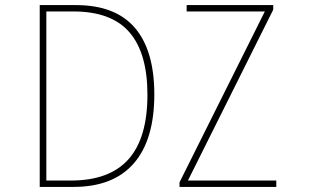

<svg xmlns="http://www.w3.org/2000/svg" viewBox="-20 -734 1240 754"><path d="M136 -714H278Q433 -714 509.5 -625Q586 -536 586 -363Q586 -185 505.5 -92.5Q425 0 269 0H136ZM258 -25Q410 -25 484.5 -108.5Q559 -192 559 -362Q559 -525 488.5 -607Q418 -689 268 -689H162V-25ZM685 -18 1020 -689H713V-714H1053V-696L718 -25H1065V0H685Z"/></svg>

Font: Noto Sans Mono UI Thin
Style: Regular
Weight: 250
Monospace: yes
Designer: Monotype Design team
Foundry: Monotype Imaging Inc.
Version: Version 1.000